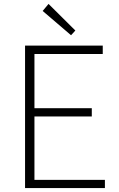

<svg xmlns="http://www.w3.org/2000/svg" viewBox="-20 -961 607 981"><path d="M108 0V-728H505V-685H156V-408H449V-366H156V-42H516V0ZM343 -781 198 -905 228 -941 365 -805Z"/></svg>

Font: Noto Sans SC Thin ExtraLight
Style: Regular
Weight: 250
Version: Version 2.004-H2;hotconv 1.0.118;makeotfexe 2.5.65603